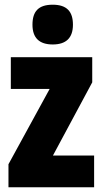

<svg xmlns="http://www.w3.org/2000/svg" viewBox="-20 -796 437 816"><path d="M204 -776C144 -776 118 -748 118 -691C118 -635 147 -607 204 -607C261 -607 290 -635 290 -691C290 -747 264 -776 204 -776ZM380 0V-135H205L372 -446V-553H26V-418H191L16 -98V0Z"/></svg>

Font: Noto Sans Armenian ExtraCondensed Black
Style: Regular
Weight: 900
Width: 2
Designer: Monotype Design Team
Foundry: Monotype Imaging Inc.
Version: Version 2.008